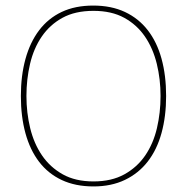

<svg xmlns="http://www.w3.org/2000/svg" viewBox="-20 -660 672 690"><path d="M577 -315Q577 -242 560.5 -182Q544 -122 511 -79.5Q478 -37 429 -13.5Q380 10 316 10Q251 10 202 -13Q153 -36 120.5 -78.5Q88 -121 71.5 -181Q55 -241 55 -315Q55 -388 71.5 -448Q88 -508 120.5 -551Q153 -594 201.5 -617Q250 -640 315 -640Q380 -640 429 -617Q478 -594 511 -551.5Q544 -509 560.5 -449Q577 -389 577 -315ZM557 -315Q557 -375 543.5 -430.5Q530 -486 501 -528.5Q472 -571 426.5 -596Q381 -621 316 -621Q250 -621 204.5 -596Q159 -571 130 -528.5Q101 -486 88 -430.5Q75 -375 75 -315Q75 -255 88.5 -199.5Q102 -144 131 -101.5Q160 -59 205.5 -33.5Q251 -8 316 -8Q381 -8 427 -33.5Q473 -59 502 -101.5Q531 -144 544 -199.5Q557 -255 557 -315Z"/></svg>

Font: TypoPRO Sinkin Sans
Style: 100 Thin
Weight: 100
Designer: Keith Bates
Foundry: K-Type
Version: Sinkin Sans (version 1.0)  by Keith Bates   •   © 2014   www